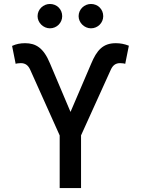

<svg xmlns="http://www.w3.org/2000/svg" viewBox="-20 -957 717 977"><path d="M283.7 0H392.4V-268.1L544 -602.6C554.3 -625.4 569.2 -635.7 590.9 -635.7C600.5 -635.7 612.9 -634.2 617.2 -632.1L635.7 -724.4C612.9 -733.3 592.7 -737.2 568.9 -737.2C503.6 -737.2 472.3 -701 443.9 -632.8L338.8 -387.4L234.4 -634.2C201.3 -714.5 161.6 -737.2 107.6 -737.2C83.1 -737.2 63.6 -733.3 41.5 -723.4L59.7 -632.1C63.2 -634.2 77.1 -635.7 85.9 -635.7C108 -635.7 122.9 -625.7 133.5 -602.6L283.7 -267.8ZM171.2 -874.6C171.2 -841.6 200.6 -812.9 234 -812.9C269.5 -812.9 296.5 -841.6 296.5 -874.6C296.5 -909.8 269.5 -936.8 234 -936.8C200.6 -936.8 171.2 -909.8 171.2 -874.6ZM380 -874.6C380 -841.6 409.4 -812.9 442.8 -812.9C478.3 -812.9 505.3 -841.6 505.3 -874.6C505.3 -909.8 478.3 -936.8 442.8 -936.8C409.4 -936.8 380 -909.8 380 -874.6Z"/></svg>

Font: Margiela Sans Medium
Style: Regular
Weight: 500
Designer: Stefan Endress, Andreas Faust
Version: Version 1.100;FEAKit 1.0